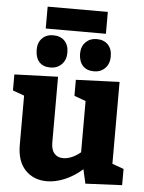

<svg xmlns="http://www.w3.org/2000/svg" viewBox="-61 -953 758 1014"><g transform="rotate(5 318.5 -445.5)"><path d="M563 -108 624 -86V0L430 9L413 -66Q369 -27 320 -6.5Q271 14 226 14Q155 14 111 -32Q67 -78 67 -165V-426L6 -448V-533L237 -541V-192Q237 -154 254 -134.5Q271 -115 301 -115Q345 -115 393 -154V-426L332 -448V-533L563 -542ZM112 -674Q112 -712 134.5 -734.5Q157 -757 192 -757Q231 -757 253 -734.5Q275 -712 275 -672Q275 -633 251.5 -609.5Q228 -586 192 -586Q153 -586 132.5 -609Q112 -632 112 -674ZM342 -672Q342 -711 365 -734Q388 -757 423 -757Q461 -757 483 -734.5Q505 -712 505 -672Q505 -633 482 -609.5Q459 -586 423 -586Q385 -586 364 -608.5Q343 -631 342 -672ZM150 -905H469V-789H150Z"/></g></svg>

Font: Bitter Pro ExtraBold
Style: Regular
Weight: 800
Designer: Sol Matas, and Bitter project Authors
Foundry: Sol Matas
Version: Version 1.010